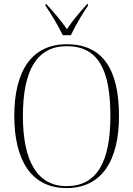

<svg xmlns="http://www.w3.org/2000/svg" viewBox="-20 -951 682 981"><path d="M301 -771H342C363 -816 401 -881 429 -921V-931H426C385 -886 352 -847 322 -802C291 -847 257 -886 216 -931H213V-921C241 -881 279 -816 301 -771ZM320 10C501 10 588 -132 588 -358C588 -595 506 -725 321 -725C144 -725 53 -591 53 -359C53 -131 141 10 320 10ZM320 0C171 0 97 -127 97 -358C97 -593 169 -715 321 -715C483 -715 544 -593 544 -358C544 -125 476 0 320 0Z"/></svg>

Font: Noto Serif Display SemiCondensed ExtraLight
Style: Regular
Weight: 200
Width: 4
Designer: Monotype Design Team
Foundry: Monotype Imaging Inc.
Version: Version 2.009